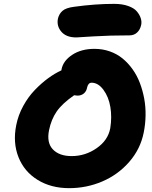

<svg xmlns="http://www.w3.org/2000/svg" viewBox="-20 -977 788 994"><path d="M375 -783.2Q323.2 -783.2 297.9 -812.5Q272.5 -841.8 279.8 -879.9Q285.2 -904.3 303 -920.4Q320.8 -936.5 363.8 -941.9Q473.1 -957 570.8 -957Q612.8 -957 643.6 -946Q674.3 -935.1 688.7 -917.7Q703.1 -900.4 708.7 -882.6Q714.4 -864.7 710.9 -848.1Q705.6 -823.2 689.7 -808.6Q673.8 -793.9 650.9 -793.9Q548.3 -793.9 463.1 -788.6Q377.9 -783.2 375 -783.2ZM337.9 -2.9Q244.1 -2.9 174.8 -45.7Q105.5 -88.4 75.7 -163.3Q45.9 -238.3 64 -329.1Q74.2 -380.9 100.3 -428.5Q126.5 -476.1 160.4 -511.2Q194.3 -546.4 229 -571.8Q263.7 -597.2 297.9 -612.8L298.8 -619.1Q307.6 -662.6 354.2 -693.4Q400.9 -724.1 469.2 -724.1Q511.2 -724.1 548.6 -710.9Q585.9 -697.8 614.7 -674.1Q643.6 -650.4 666.5 -618.2Q689.5 -585.9 704.1 -547.4Q718.8 -508.8 726.6 -466.6Q734.4 -424.3 733.6 -379.4Q732.9 -334.5 724.1 -291Q707 -205.1 648.9 -138.7Q590.8 -72.3 509.5 -37.6Q428.2 -2.9 337.9 -2.9ZM233.9 -303.2Q220.7 -237.8 253.9 -203.4Q287.1 -168.9 351.1 -168.9Q421.4 -168.9 480.2 -209.7Q539.1 -250.5 550.8 -313Q560.1 -371.1 551.3 -423.3Q542.5 -475.6 515.4 -512.2Q488.3 -548.8 454.1 -548.8Q437 -548.8 431.2 -524.9Q427.7 -504.4 414.1 -493.2Q400.4 -481.9 380.9 -481.9Q375.5 -481.9 363.8 -483.9Q301.8 -440.9 273.4 -399.7Q245.1 -358.4 233.9 -303.2Z"/></svg>

Font: Shantell Sans Bouncy
Style: Italic
Weight: 800
Italic angle: -11.31°
Designer: Stephen Nixon, Anya Danilova, Shantell Martin
Foundry: Arrow Type
Version: Version 1.006;[9816181b4]